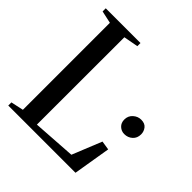

<svg xmlns="http://www.w3.org/2000/svg" viewBox="-197 -889 1036 1036"><g transform="rotate(45 321.0 -371.5)"><path d="M23 0V-24L95 -39.5V-703.5L24 -719V-743H289V-719L205.5 -703.5L205 -36.5L451.5 -53L520 -222L571.5 -214L536 0ZM574.5 -333.5Q552 -333.5 535.5 -348.8Q519 -364 519 -389.5Q519 -417.5 539 -435.5Q559 -453.5 584.5 -453.5Q613 -453.5 626.5 -436.2Q640 -419 640 -397Q640 -368 620.8 -350.8Q601.5 -333.5 574.5 -333.5Z"/></g></svg>

Font: Merriweather 120pt
Style: Regular
Weight: 400
Version: Version 2.100